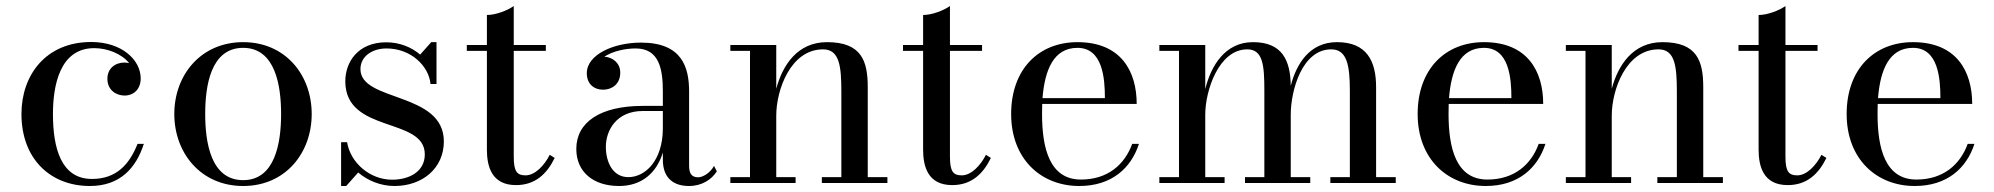

<svg xmlns="http://www.w3.org/2000/svg" viewBox="-20 -610 6648 640"><path d="M459.5 -130.5H438.5C411.5 -62.5 368.5 -13.5 286.5 -13.5C184 -13.5 156.5 -115.5 156.5 -230C156.5 -324 179 -449.5 294 -449.5C338 -449.5 385.5 -431 410.5 -399.5C405.5 -400.5 400.5 -401.5 395 -401.5C364.5 -401.5 338 -382.5 338 -347.5C338 -307.5 370 -291.5 395 -291.5C425.5 -291.5 449 -312.5 449 -348.5C449 -410.5 386 -470 284 -470C133 -470 51.5 -360 51.5 -230C51.5 -80 148.5 10 279.5 10C380.5 10 433.5 -50 459.5 -130.5Z M561 -230C561 -100 649.5 10 790.5 10C931.5 10 1019 -100 1019 -230C1019 -360 931.5 -469.5 790.5 -469.5C649.5 -469.5 561 -360 561 -230ZM664 -230C664 -324 682.5 -450.5 790.5 -450.5C898 -450.5 917 -324 917 -230C917 -136 898 -9.5 790.5 -9.5C682.5 -9.5 664 -136 664 -230Z M1134 10 1174 -35C1206 -7.5 1249.5 10 1295 10C1388.5 10 1459.5 -49.5 1459.5 -138.5C1459.5 -305 1181.5 -269.5 1181.5 -379.5C1181.5 -422.5 1221 -448.5 1268.5 -448.5C1351 -448.5 1410 -388.5 1415 -330H1435V-469.5H1417.5L1380.5 -428C1352 -452.5 1312.5 -469 1267.5 -469C1173 -469 1131 -403 1131 -339C1131 -164 1396 -221 1396 -95.5C1396 -37 1343 -11 1287 -11C1213 -11 1148 -67.5 1137 -136H1117V10Z M1829 -83.5 1812.5 -94C1794.5 -58.5 1763.5 -25.5 1732 -25.5C1703.5 -25.5 1692.5 -38 1692.5 -88V-440.5H1799.5V-460H1692.5V-590C1672.5 -575.5 1633 -560 1603 -560V-460H1536V-440.5H1603V-111.5C1603 -56.5 1618 7 1700 7C1763.5 7 1802.5 -29.5 1829 -83.5Z M2122.5 -257C1980.5 -257 1901 -202.5 1901 -113.5C1901 -37.5 1957 10 2043.5 10C2118.5 10 2168.5 -33 2189.5 -101.5V-77.5C2189.5 -12.5 2229.5 10 2276.5 10C2320 10 2352 -11.5 2369.5 -39L2360 -57C2348.5 -35 2324 -19 2307 -19C2282 -19 2277 -36.5 2277 -58.5V-304.5C2277 -385.5 2254 -468 2116.5 -468C2025.5 -468 1936 -428 1936 -366C1936 -330 1960 -311 1990.5 -311C2018 -311 2047.5 -328 2047.5 -368C2047.5 -400.5 2021.5 -419.5 1994.5 -421C2022.5 -439.5 2064 -448.5 2099 -448.5C2179 -448.5 2189.5 -376.5 2189.5 -304.5V-257ZM2074.5 -19.5C2022 -19.5 1999.5 -70.5 1999.5 -120.5C1999.5 -175 2034.5 -240 2122.5 -240H2189.5V-183C2189.5 -73.5 2130 -19.5 2074.5 -19.5Z M2414.5 -19.5V0H2632V-19.5H2567.5V-224.5C2567.5 -310.5 2615.5 -445.5 2723.5 -445.5C2778.5 -445.5 2784.5 -388.5 2784.5 -304.5V-19.5H2719.5V0H2938V-19.5H2872.5V-319.5C2872.5 -406.5 2852 -469.5 2736.5 -469.5C2637.5 -469.5 2588 -391.5 2567.5 -314V-460H2414.5V-440.5H2480V-19.5Z M3283 -83.5 3266.5 -94C3248.5 -58.5 3217.5 -25.5 3186 -25.5C3157.5 -25.5 3146.5 -38 3146.5 -88V-440.5H3253.5V-460H3146.5V-590C3126.5 -575.5 3087 -560 3057 -560V-460H2990V-440.5H3057V-111.5C3057 -56.5 3072 7 3154 7C3217.5 7 3256.5 -29.5 3283 -83.5Z M3776.5 -130.5H3754C3729 -61.5 3672.5 -11.5 3583 -11.5C3479 -11.5 3453.5 -115.5 3453.5 -230C3453.5 -241.5 3453.5 -252.5 3454 -263.5H3769C3769 -372.5 3716.5 -469.5 3571.5 -469.5C3443 -469.5 3350.5 -380 3350.5 -230C3350.5 -80 3450 10 3577.5 10C3686 10 3750.5 -50 3776.5 -130.5ZM3571.5 -450.5C3655.5 -450.5 3663 -349.5 3663 -283H3455C3462.5 -375 3491 -450.5 3571.5 -450.5Z M3844.5 -19.5V0H4062V-19.5H3997.5V-228C3997.5 -308 4042.5 -445.5 4137.5 -445.5C4190 -445.5 4194.5 -392 4194.5 -308V-19.5H4130V0H4347.5V-19.5H4282.5V-228C4282.5 -308 4320 -445.5 4417.5 -445.5C4470 -445.5 4479.5 -392 4479.5 -308V-19.5H4414.5V0H4632.5V-19.5H4567V-319.5C4567 -406.5 4536 -469.5 4436.5 -469.5C4346 -469.5 4301.5 -398 4282.5 -324C4281.5 -409 4254 -469.5 4156.5 -469.5C4063.5 -469.5 4016.5 -390.5 3997.5 -313V-460H3844.5V-440.5H3910V-19.5Z M5131.5 -130.5H5109C5084 -61.5 5027.5 -11.5 4938 -11.5C4834 -11.5 4808.5 -115.5 4808.5 -230C4808.5 -241.5 4808.5 -252.5 4809 -263.5H5124C5124 -372.5 5071.5 -469.5 4926.5 -469.5C4798 -469.5 4705.5 -380 4705.5 -230C4705.5 -80 4805 10 4932.5 10C5041 10 5105.5 -50 5131.5 -130.5ZM4926.5 -450.5C5010.5 -450.5 5018 -349.5 5018 -283H4810C4817.5 -375 4846 -450.5 4926.5 -450.5Z M5199.5 -19.5V0H5417V-19.5H5352.5V-224.5C5352.5 -310.5 5400.5 -445.5 5508.5 -445.5C5563.5 -445.5 5569.5 -388.5 5569.5 -304.5V-19.5H5504.5V0H5723V-19.5H5657.5V-319.5C5657.5 -406.5 5637 -469.5 5521.5 -469.5C5422.5 -469.5 5373 -391.5 5352.5 -314V-460H5199.5V-440.5H5265V-19.5Z M6068 -83.5 6051.5 -94C6033.5 -58.5 6002.5 -25.5 5971 -25.5C5942.5 -25.5 5931.5 -38 5931.5 -88V-440.5H6038.5V-460H5931.5V-590C5911.5 -575.5 5872 -560 5842 -560V-460H5775V-440.5H5842V-111.5C5842 -56.5 5857 7 5939 7C6002.5 7 6041.5 -29.5 6068 -83.5Z M6561.5 -130.5H6539C6514 -61.5 6457.5 -11.5 6368 -11.5C6264 -11.5 6238.5 -115.5 6238.5 -230C6238.5 -241.5 6238.5 -252.5 6239 -263.5H6554C6554 -372.5 6501.5 -469.5 6356.5 -469.5C6228 -469.5 6135.5 -380 6135.5 -230C6135.5 -80 6235 10 6362.5 10C6471 10 6535.5 -50 6561.5 -130.5ZM6356.5 -450.5C6440.5 -450.5 6448 -349.5 6448 -283H6240C6247.5 -375 6276 -450.5 6356.5 -450.5Z"/></svg>

Font: Bodoni* 11
Style: Regular
Weight: 400
Version: Version 2.3